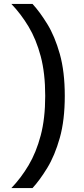

<svg xmlns="http://www.w3.org/2000/svg" viewBox="-20 -808 429 981"><path d="M311 -318Q311 -194 285.5 -103.5Q260 -13 221.5 50Q183 113 146 153H38Q87 102 126 36.5Q165 -29 188 -116Q211 -203 211 -318Q211 -434 188 -520.5Q165 -607 126 -672Q87 -737 38 -788H146Q183 -748 221.5 -685.5Q260 -623 285.5 -532.5Q311 -442 311 -318Z"/></svg>

Font: 42dot Sans Light SemiBold
Style: Regular
Weight: 600
Version: Version 1.000